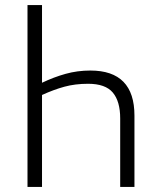

<svg xmlns="http://www.w3.org/2000/svg" viewBox="-20 -734 623 754"><path d="M88 -714V0H145V-361Q191 -382 233 -393.5Q275 -405 326 -405Q394 -405 423 -370.5Q452 -336 452 -269V0H508V-280Q508 -457 335 -457Q284 -457 237.5 -444Q191 -431 145 -409V-714Z"/></svg>

Font: Noto Sans UI SemiCondensed Light
Style: Regular
Weight: 300
Width: 4
Designer: Monotype Design Team
Foundry: Monotype Imaging Inc.
Version: Version 1.901